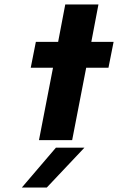

<svg xmlns="http://www.w3.org/2000/svg" viewBox="-20 -629 530 862"><path d="M218 -325H118L141 -441H241L273 -609H422L390 -441H490L467 -325H367L304 0H155ZM231 34H359L190 213H78Z"/></svg>

Font: Teachers[wght] Italic
Style: Regular
Weight: 400
Designer: Alfredo Marco Pradil & Chank Diesel
Version: Version 1.000;Glyphs 3.1.2 (3151)